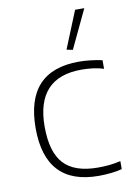

<svg xmlns="http://www.w3.org/2000/svg" viewBox="-90 -857 657 924"><g transform="rotate(-10 239.0 -394.5)"><path d="M269 -616 343 -798H388L299 -610ZM317 9Q57 9 57 -269Q57 -549 317 -549Q342 -549 374 -545.5Q406 -542 431 -536V-494Q407 -502 379 -505.5Q351 -509 323 -509Q101 -509 101 -269Q101 -145 153.5 -88Q206 -31 320 -31Q350 -31 375 -33.5Q400 -36 431 -43V-4Q411 2 379.5 5.5Q348 9 317 9Z"/></g></svg>

Font: Encode Sans Wide
Style: Thin
Weight: 100
Designer: Pablo Impallari, Andres Torresi
Foundry: Pablo Impallari, Andres Torresi
Version: Version 1.000; ttfautohint (v1.00) -l 8 -r 50 -G 200 -x 14 -